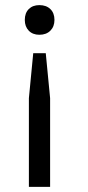

<svg xmlns="http://www.w3.org/2000/svg" viewBox="-20 -531 344 751"><path d="M176 200H93V-147L110 -323H159L176 -147ZM77 -453Q77 -480 92.5 -495.5Q108 -511 134 -511Q161 -511 177 -495.5Q193 -480 193 -453Q193 -427 177 -411Q161 -395 134 -395Q108 -395 92.5 -411Q77 -427 77 -453Z"/></svg>

Font: PTSans
Style: Regular
Weight: 400
Designer: A.Korolkova, O.Umpeleva, V.Yefimov
Foundry: ParaType Ltd
Version: Version 2.003W OFL